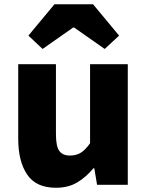

<svg xmlns="http://www.w3.org/2000/svg" viewBox="-20 -872 694 906"><path d="M244 14Q150 14 108 -48.5Q66 -111 66 -217V-569H244V-239Q244 -181 260 -159.5Q276 -138 310 -138Q340 -138 361.5 -151.5Q383 -165 405 -196V-569H583V0H438L425 -78H421Q386 -36 344 -11Q302 14 244 14ZM114 -704 237 -852H419L542 -704L474 -641L330 -742H325L181 -641Z"/></svg>

Font: Source Han Sans TC Heavy
Style: Regular
Weight: 900
Designer: Ryoko NISHIZUKA Ë•øÂ°öÊ∂ºÂ≠ê (kana, bopomofo & ideographs); Paul D. Hunt (Latin, Greek & Cyrillic); Sandoll Communicatio
Foundry: Adobe
Version: Version 2.004;hotconv 1.0.118;makeotfexe 2.5.65603